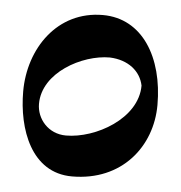

<svg xmlns="http://www.w3.org/2000/svg" viewBox="-40 -472 496 525"><g transform="rotate(5 207.5 -209.5)"><path d="M176 14C313 14 392 -87 392 -201C392 -331 331 -433 222 -433C97 -433 23 -324 23 -206C23 -103 64 14 176 14ZM150 -96C101 -96 69 -135 69 -176C69 -262 175 -319 251 -319C302 -317 336 -289 344 -250C344 -159 231 -96 150 -96Z"/></g></svg>

Font: EB Garamond
Style: Bold
Weight: 700
Designer: Georg Duffner and Octavio Pardo
Foundry: Georg Duffner
Version: Version 1.000;PS 001.000;hotconv 1.0.88;makeotf.lib2.5.64775